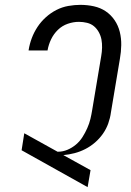

<svg xmlns="http://www.w3.org/2000/svg" viewBox="-20 -763 540 791"><path d="M341 8 69 -144 80 -214 217 -138H220Q239 -138 258 -146Q277 -154 293 -167.5Q309 -181 320 -198.5Q331 -216 339.5 -235Q348 -254 352.5 -273Q357 -292 360 -311L397 -532Q400 -549 400.5 -566.5Q401 -584 398 -600Q395 -616 387 -630.5Q379 -645 367 -655Q355 -665 338.5 -669Q322 -673 305 -673Q282 -673 259 -665Q236 -657 218.5 -640Q201 -623 190.5 -601Q180 -579 176 -556V-555H98V-557Q102 -582 111 -606Q120 -630 134.5 -652Q149 -674 169 -692Q189 -710 212.5 -722Q236 -734 261.5 -738.5Q287 -743 311 -743Q340 -743 367 -737Q394 -731 415.5 -716.5Q437 -702 452 -680Q467 -658 473.5 -631.5Q480 -605 479.5 -577Q479 -549 474 -521L437 -300Q434 -277 426 -254.5Q418 -232 404 -212Q390 -192 371.5 -176Q353 -160 331.5 -149Q310 -138 287 -132Q264 -126 241 -124L353 -62Z"/></svg>

Font: Iosevka Fixed
Style: Italic
Weight: 400
Italic angle: -9°
Monospace: yes
Designer: Belleve Invis
Foundry: Belleve Invis
Version: Version 33.2.4